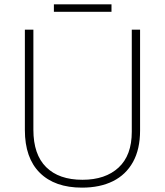

<svg xmlns="http://www.w3.org/2000/svg" viewBox="-20 -850 756 880"><path d="M356 10Q231 10 162.5 -58Q94 -126 94 -254V-714H133V-255Q133 -142 191.5 -84Q250 -26 358 -26Q463 -26 523.5 -82Q584 -138 584 -246V-714H622V-252Q622 -166 589.5 -107.5Q557 -49 497.5 -19.5Q438 10 356 10ZM491 -830V-796H227V-830Z"/></svg>

Font: Noto Sans Symbols ExtraLight
Style: Regular
Weight: 250
Version: Version 2.002